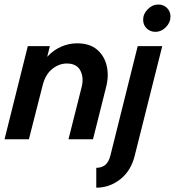

<svg xmlns="http://www.w3.org/2000/svg" viewBox="-21 -623 782 859"><path d="M-0.7 0 103.5 -416.7H202.1L190.3 -368.8Q218.1 -399.3 252.8 -414.2Q287.5 -429.2 323.6 -429.2Q379.9 -429.2 412.8 -401.4Q445.8 -373.6 456.2 -329.2Q466.7 -284.7 454.2 -235.4L395.1 0H285.4L344.4 -234Q354.9 -275.7 338.5 -307.3Q322.2 -338.9 277.8 -338.9Q243.8 -338.9 213.2 -314.9Q182.6 -291 170.1 -242.4L108.3 0ZM409.7 216.7V127.8Q433.3 127.8 449.3 115.3Q465.3 102.8 472.9 72.9L595.1 -416.7H704.9L581.9 72.9Q565.3 141 517.4 178.8Q469.4 216.7 409.7 216.7ZM673.6 -480.6Q651.4 -480.6 635.4 -495.8Q619.4 -511.1 619.4 -534.7Q619.4 -561.1 640.3 -581.9Q661.1 -602.8 687.5 -602.8Q710.4 -602.8 726 -587.5Q741.7 -572.2 741.7 -549.3Q741.7 -522.2 721.2 -501.4Q700.7 -480.6 673.6 -480.6Z"/></svg>

Font: Afacad SemiBold
Style: Italic
Weight: 600
Italic angle: -14°
Designer: Kristian Moeller
Foundry: Dicotype
Version: Version 1.000